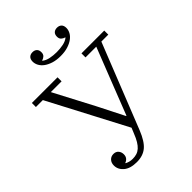

<svg xmlns="http://www.w3.org/2000/svg" viewBox="-260 -1038 1174 1174"><g transform="rotate(-45 326.5 -451.5)"><path d="M218 12Q162 12 132.5 -13Q103 -38 103 -73Q103 -96 116.5 -110.5Q130 -125 151 -125Q172 -125 183.5 -111.5Q195 -98 195 -78Q195 -61 186 -50Q177 -39 164 -35V-32Q174 -27 186 -23.5Q198 -20 214 -20Q233 -20 249 -25Q265 -30 278.5 -42Q292 -54 304.5 -74.5Q317 -95 329 -126L343 -160L79 -663H19V-698H241V-663H148L284 -404L370 -234H373L439 -403L541 -663H448V-698H645V-663H585L367 -114Q339 -44 305 -16Q271 12 218 12ZM347 -776Q311 -776 284 -784.5Q257 -793 238.5 -806.5Q220 -820 210.5 -837.5Q201 -855 201 -873Q201 -894 212 -904.5Q223 -915 241 -915Q259 -915 269.5 -905Q280 -895 280 -876Q280 -859 270.5 -850Q261 -841 247 -837V-835Q264 -821 291 -815.5Q318 -810 347 -810Q376 -810 403 -815.5Q430 -821 447 -835V-837Q433 -841 423.5 -850Q414 -859 414 -876Q414 -895 424.5 -905Q435 -915 453 -915Q471 -915 482 -904.5Q493 -894 493 -873Q493 -855 483.5 -837.5Q474 -820 455.5 -806.5Q437 -793 410 -784.5Q383 -776 347 -776Z"/></g></svg>

Font: IBM Plex Serif Light
Style: Regular
Weight: 300
Designer: Mike Abbink, Paul van der Laan, Pieter van Rosmalen
Foundry: Bold Monday
Version: Version 3.001